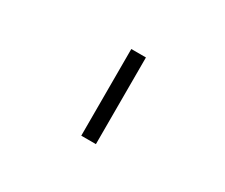

<svg xmlns="http://www.w3.org/2000/svg" viewBox="-92 -766 1184 1010"><g transform="rotate(30 500.0 -261.0)"><path d="M461.9 2V-524.4H550.8V2Z"/></g></svg>

Font: GenEi Gothic M Regular
Style: Regular
Weight: 400
Designer: o_tamon (Modified); [Source Han Sans]
Ryoko NISHIZUKA  (kana & ideographs); Paul D. Hunt (Latin, Greek & Cyrillic); Wenl
Version: Version 1.1a;Original Version 1.004